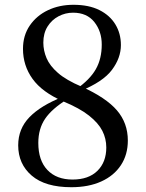

<svg xmlns="http://www.w3.org/2000/svg" viewBox="-20 -767 609 802"><path d="M278 15Q169 15 112.5 -33.5Q56 -82 56 -160Q56 -229 103 -277.5Q150 -326 241 -362V-367L262 -353Q197 -313 168.5 -271Q140 -229 140 -170Q140 -97 178 -57Q216 -17 283 -17Q350 -17 387 -53.5Q424 -90 424 -151Q424 -188 407.5 -220.5Q391 -253 352 -284Q313 -315 243 -344Q156 -382 116 -437.5Q76 -493 76 -563Q76 -619 104.5 -660.5Q133 -702 180.5 -724.5Q228 -747 287 -747Q351 -747 395 -725Q439 -703 462 -665Q485 -627 485 -579Q485 -525 447.5 -475Q410 -425 316 -387V-383L299 -395Q355 -434 380 -477.5Q405 -521 405 -581Q405 -636 374 -675Q343 -714 285 -714Q253 -714 224.5 -699Q196 -684 178.5 -656Q161 -628 161 -589Q161 -556 174.5 -524Q188 -492 222.5 -462Q257 -432 321 -405Q423 -359 468.5 -306Q514 -253 514 -180Q514 -121 485 -77Q456 -33 403 -9Q350 15 278 15Z"/></svg>

Font: Noto Serif TC ExtraLight Medium
Style: Regular
Weight: 500
Version: Version 2.002-H1;hotconv 1.1.0;makeotfexe 2.6.0